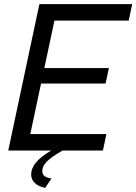

<svg xmlns="http://www.w3.org/2000/svg" viewBox="-20 -730 661 931"><path d="M171 -710H621L604 -630H244L195 -400H508L492 -325H179L127 -80H496L479 0H283Q229 31 207 53.5Q185 76 185 99Q185 131 230 135L199 181Q165 174 148 156.5Q131 139 131 116Q131 87 154 58.5Q177 30 228 0H20Z"/></svg>

Font: PTCRaleway Medium
Style: Italic
Weight: 500
Italic angle: -12°
Designer: Matt McInerney, Pablo Impallari, Rodrigo Fuenzalida
Foundry: Matt McInerney, Pablo Impallari, Rodrigo Fuenzalida
Version: Version 3.000g; ttfautohint (v1.5) -l 8 -r 28 -G 28 -x 14 -D